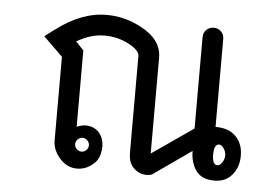

<svg xmlns="http://www.w3.org/2000/svg" viewBox="-40 -502 800 555"><g transform="rotate(5 360.0 -224.5)"><path d="M224 -84Q218 -90 210 -90Q202 -90 196 -84Q190 -78 190 -70Q190 -62 196 -56Q202 -50 210 -50Q218 -50 224 -56Q230 -62 230 -70Q230 -78 224 -84ZM605 -105Q590 -105 590 -75Q590 -45 605 -45Q612 -45 618.5 -54.5Q625 -64 625 -75Q625 -86 618.5 -95.5Q612 -105 605 -105ZM250 -450Q301 -450 348 -425Q410 -393 410 -340V-62L530 -145V-410Q530 -423 538.5 -431.5Q547 -440 560 -440Q573 -440 581.5 -431.5Q590 -423 590 -410V-155Q635 -155 655 -127Q670 -108 670 -78.5Q670 -49 656 -29Q637 0 600 0Q563 0 546.5 -23Q530 -46 530 -80L419 -2Q406 3 390 -1Q374 -5 362 -19Q350 -33 350 -60V-340Q350 -356 318 -373Q286 -390 247 -390Q208 -390 167 -366L190 -342V-120Q211 -130 231 -124.5Q251 -119 261 -101.5Q271 -84 268.5 -60.5Q266 -37 254 -24Q231 0 201.5 0Q172 0 151 -24Q130 -48 130 -75V-318L74 -373L102 -394Q177 -451 250 -450Z"/></g></svg>

Font: SOV_Station
Style: Book
Weight: 400
Version: Version 1.00